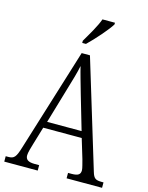

<svg xmlns="http://www.w3.org/2000/svg" viewBox="-135 -1015 849 1098"><g transform="rotate(15 289.5 -465.5)"><path d="M255 -784V-771H277C321 -813 385 -886 406 -921V-931H332C316 -886 284 -834 255 -784ZM0 0H198V-32H172C131 -32 117 -45 117 -69C117 -85 127 -118 133 -138L165 -245H393L428 -129C433 -108 442 -80 442 -67C442 -43 430 -32 390 -32H369V0H579V-32H569C532 -32 521 -39 510 -76L316 -714H267L79 -107C60 -44 50 -32 15 -32H0ZM178 -283 241 -497C257 -550 273 -604 280 -641C289 -602 305 -549 323 -485L382 -283Z"/></g></svg>

Font: Noto Serif Thai Condensed Light
Style: Regular
Weight: 300
Width: 3
Designer: Monotype Design Team
Foundry: Monotype Imaging Inc.
Version: Version 2.002